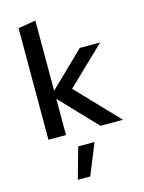

<svg xmlns="http://www.w3.org/2000/svg" viewBox="-147 -822 894 1194"><g transform="rotate(-15 300.0 -224.5)"><path d="M89 0V-718L202 -737V-285L425 -501H556L313 -268L569 0H424L202 -233V0ZM201 288 257 88H362L281 288Z"/></g></svg>

Font: Red Hat Mono SemiBold
Style: Regular
Weight: 600
Monospace: yes
Designer: Pentagram, MCKL
Foundry: Pentagram, MCKL
Version: Version 1.023